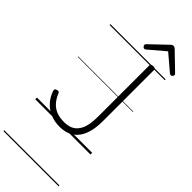

<svg xmlns="http://www.w3.org/2000/svg" viewBox="-461 -1177 1599 1599"><g transform="rotate(45 339.0 -377.0)"><path d="M303 19Q246 19 196.5 -1Q147 -21 111 -60Q75 -99 56 -154Q52 -168 56.5 -173.5Q61 -179 71 -182Q82 -186 90 -184Q98 -182 103 -168Q121 -125 148 -95Q175 -65 213 -50Q251 -35 303 -35Q336 -35 363 -43Q390 -51 410.5 -69Q431 -87 445 -114.5Q459 -142 465.5 -181Q472 -220 472 -271V-871Q472 -881 479 -885.5Q486 -890 500 -890Q515 -890 521 -885.5Q527 -881 527 -871V-273Q527 -212 517.5 -165Q508 -118 489.5 -83.5Q471 -49 443.5 -26Q416 -3 381 8Q346 19 303 19ZM344 -939Q337 -939 329.5 -946.5Q322 -954 322 -962Q322 -965 322.5 -968.5Q323 -972 327 -976L475 -1117Q480 -1122 485.5 -1125.5Q491 -1129 500 -1129Q509 -1129 514 -1125.5Q519 -1122 525 -1117L673 -974Q677 -971 677.5 -968Q678 -965 678 -962Q678 -954 671 -946.5Q664 -939 656 -939Q651 -939 647.5 -941Q644 -943 639 -947L500 -1065L361 -947Q357 -943 353 -941Q349 -939 344 -939ZM0 365H650V375H0ZM0 -20H650V0H0ZM0 -505H650V-500H0ZM0 -885H650V-875H0Z"/></g></svg>

Font: Playwrite GB S Guides
Style: Regular
Weight: 400
Designer: Veronika Burian, José Scaglione
Foundry: TypeTogether
Version: Version 1.003